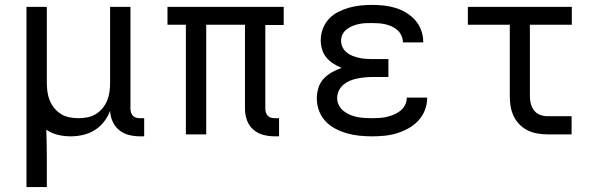

<svg xmlns="http://www.w3.org/2000/svg" viewBox="-20 -548 2440 783"><path d="M88 215V-520H171V-210Q171 -192 173.5 -173.5Q176 -155 183 -138Q190 -121 202 -106.5Q214 -92 229.5 -82.5Q245 -73 263.5 -69.5Q282 -66 300 -66Q318 -66 336.5 -69.5Q355 -73 370.5 -82.5Q386 -92 398 -106.5Q410 -121 417 -138Q424 -155 426.5 -173.5Q429 -192 429 -210V-520H512V-104Q512 -97 514.5 -89Q517 -81 522.5 -75.5Q528 -70 535.5 -68Q543 -66 551 -66H568V8H551Q528 8 506 2.5Q484 -3 466.5 -17Q449 -31 439.5 -52Q430 -73 429 -96Q420 -72 404 -51.5Q388 -31 366.5 -17.5Q345 -4 319.5 2Q294 8 268 8Q242 8 216.5 2Q191 -4 169 -19Q170 13 170.5 44.5Q171 76 171 107V215Z M1101 8Q1077 8 1054 2Q1031 -4 1013 -19.5Q995 -35 987 -58Q979 -81 979 -104V-447H821V0H738V-447H663V-520H1137V-446H1062V-104Q1062 -97 1064.5 -89Q1067 -81 1072.5 -75.5Q1078 -70 1085.5 -68Q1093 -66 1101 -66H1118V8Z M1497 8Q1472 8 1446.5 5.5Q1421 3 1396 -4Q1371 -11 1348 -23Q1325 -35 1307.5 -53.5Q1290 -72 1281 -96.5Q1272 -121 1272 -147Q1272 -168 1278.5 -189.5Q1285 -211 1300 -227Q1315 -243 1334 -253.5Q1353 -264 1373 -271Q1356 -278 1339.5 -288.5Q1323 -299 1311 -313.5Q1299 -328 1293.5 -346.5Q1288 -365 1288 -384Q1288 -408 1296.5 -430.5Q1305 -453 1321 -470.5Q1337 -488 1358.5 -499Q1380 -510 1403 -516.5Q1426 -523 1449.5 -525.5Q1473 -528 1497 -528Q1521 -528 1545 -525.5Q1569 -523 1592 -516Q1615 -509 1636 -496.5Q1657 -484 1673 -466Q1689 -448 1697.5 -425Q1706 -402 1706 -378Q1706 -377 1706 -376.5Q1706 -376 1706 -375H1623Q1623 -375 1623 -375.5Q1623 -376 1623 -376Q1623 -390 1617 -403Q1611 -416 1601 -425Q1591 -434 1578 -440Q1565 -446 1551.5 -449Q1538 -452 1524.5 -453Q1511 -454 1497 -454Q1484 -454 1470.5 -453.5Q1457 -453 1443.5 -450Q1430 -447 1417.5 -442Q1405 -437 1394 -428.5Q1383 -420 1377 -408Q1371 -396 1371 -382Q1371 -368 1377 -355.5Q1383 -343 1394 -334Q1405 -325 1418 -320Q1431 -315 1444.5 -312Q1458 -309 1472 -308Q1486 -307 1500 -307H1564V-234H1500Q1484 -234 1468.5 -232.5Q1453 -231 1437.5 -228Q1422 -225 1407.5 -219Q1393 -213 1381 -203Q1369 -193 1362 -178.5Q1355 -164 1355 -148Q1355 -148 1355 -148Q1355 -148 1355 -148Q1355 -133 1362 -119Q1369 -105 1381 -95.5Q1393 -86 1407 -80Q1421 -74 1436 -71Q1451 -68 1466.5 -67Q1482 -66 1497 -66Q1513 -66 1528 -67Q1543 -68 1558 -71.5Q1573 -75 1587 -81Q1601 -87 1613 -96.5Q1625 -106 1632 -120Q1639 -134 1639 -150Q1639 -150 1639 -150Q1639 -150 1639 -150H1722Q1722 -149 1722 -149Q1722 -149 1722 -148Q1722 -123 1712.5 -98.5Q1703 -74 1685.5 -55.5Q1668 -37 1645.5 -24.5Q1623 -12 1598.5 -4.5Q1574 3 1548.5 5.5Q1523 8 1497 8Z M2213 0Q2193 0 2172 -3.5Q2151 -7 2132.5 -16Q2114 -25 2099 -40Q2084 -55 2075 -74Q2066 -93 2062.5 -113.5Q2059 -134 2059 -155V-447H1888V-520H2312V-447H2141V-155Q2141 -139 2145 -124Q2149 -109 2158.5 -97Q2168 -85 2183 -79.5Q2198 -74 2213 -74H2311V0Z"/></svg>

Font: Iosevka Custom Extended
Style: Regular
Weight: 400
Width: 7
Monospace: yes
Designer: Belleve Invis
Foundry: Belleve Invis
Version: Version 11.2.4; ttfautohint (v1.8.4)